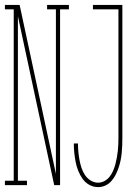

<svg xmlns="http://www.w3.org/2000/svg" viewBox="-32 -755 552 783"><path d="M-12 0V-18H24V-717H-12V-735H48L196 -46V-717H160V-735H249V-717H213V0H189L41 -689V-18H78V0ZM368 8Q349 8 332.5 -1Q316 -10 305 -25.5Q294 -41 287 -58.5Q280 -76 276.5 -94.5Q273 -113 271 -131.5Q269 -150 269 -169V-170H286V-169Q286 -152 287.5 -136Q289 -120 292 -103.5Q295 -87 300 -71.5Q305 -56 314 -42Q323 -28 337.5 -19Q352 -10 368 -10Q382 -10 394.5 -17Q407 -24 415.5 -35Q424 -46 429.5 -59Q435 -72 438.5 -85Q442 -98 444.5 -112Q447 -126 448.5 -139.5Q450 -153 450.5 -167Q451 -181 451 -195V-717H347V-735H467V-195Q467 -179 466.5 -163.5Q466 -148 464.5 -132.5Q463 -117 460 -102Q457 -87 452 -72Q447 -57 440 -43Q433 -29 422.5 -17Q412 -5 398 1.5Q384 8 368 8Z"/></svg>

Font: Iosevka Curly Slab Thin
Style: Regular
Weight: 100
Monospace: yes
Designer: Belleve Invis
Foundry: Belleve Invis
Version: Version 22.1.2; ttfautohint (v1.8.4)